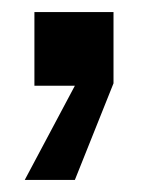

<svg xmlns="http://www.w3.org/2000/svg" viewBox="-20 -142 246 318"><path d="M21 156 104 0H37V-122H168V-4L104 156Z"/></svg>

Font: Hubot Sans Medium
Style: Regular
Weight: 500
Designer: Deni Anggara
Foundry: GitHub, Inc., Subsidiary of Microsoft Corporation
Version: Version 2.000